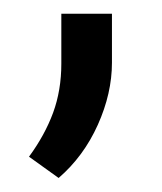

<svg xmlns="http://www.w3.org/2000/svg" viewBox="-20 -120 234 278"><path d="M142.1 -100.1V-29.3Q142.1 15.1 121.6 60.8Q101.1 106.4 64.9 137.7L22 106.9Q44.9 75.7 56.9 43.2Q68.8 10.7 68.8 -27.8V-100.1Z"/></svg>

Font: Vazirmatn UI Light
Style: Regular
Weight: 300
Designer: Saber Rastikerdar
Foundry: Saber Rastikerdar
Version: Version 33.003